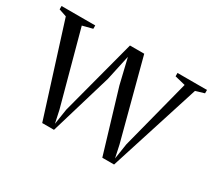

<svg xmlns="http://www.w3.org/2000/svg" viewBox="-113 -686 964 869"><g transform="rotate(30 369.0 -251.0)"><path d="M-11 -485V-502.5H165V-485L112.5 -471.5L215.5 -91L229.5 -26L242 -107L346.5 -502.5H421L529.5 -91L543.5 -26L556 -107L650 -471.5L595 -485V-502.5H749V-485L704 -471.5L553.5 0H492L395.5 -322L364 -453.5L335.5 -322L239.5 0H178L29 -471.5Z"/></g></svg>

Font: Merriweather 144pt Light
Style: Regular
Weight: 300
Version: Version 2.100